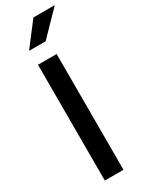

<svg xmlns="http://www.w3.org/2000/svg" viewBox="-245 -994 799 1034"><g transform="rotate(-30 154.5 -476.5)"><path d="M186 0H70V-720H186ZM309 -953 169 -809H66L176 -953Z"/></g></svg>

Font: Wix Madefor Text SemiBold
Style: Regular
Weight: 600
Designer: Dalton Maag Ltd
Foundry: Dalton Maag Ltd
Version: Version 3.100